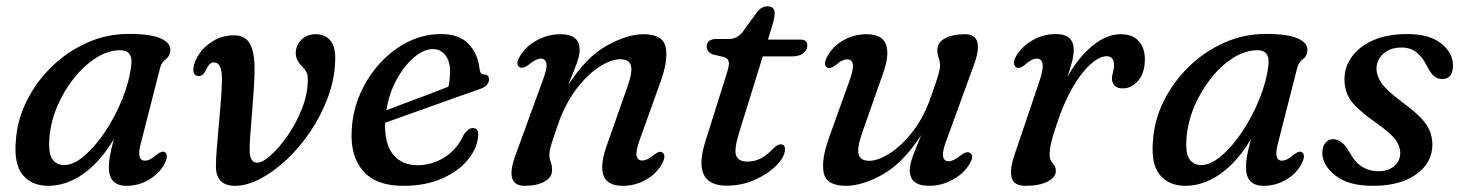

<svg xmlns="http://www.w3.org/2000/svg" viewBox="-20 -576 4618 606"><path d="M425.5 -127.5Q417 -96.5 420.2 -82.8Q423.5 -69 437 -69Q446.5 -69 454.8 -73.8Q463 -78.5 474.5 -88Q490.5 -100.5 499.5 -96Q513 -88.5 500.5 -61.5Q485 -30 451.8 -9.8Q418.5 10.5 379.5 10.5Q323.5 10.5 323.5 -48.5Q323.5 -64 326.8 -83.2Q330 -102.5 339.5 -137Q296 -64.5 242.5 -27Q189 10.5 132 10.5Q81 10.5 52.2 -23.5Q23.5 -57.5 30 -131.5Q34 -195.5 63.5 -255.8Q93 -316 141.8 -364Q190.5 -412 253.2 -440.5Q316 -469 387 -469Q455.5 -469 487.5 -454.5Q519.5 -440 517.5 -416.5Q516 -398 503.2 -389Q490.5 -380 485.5 -362.5ZM136 -141Q132 -93 145 -74Q158 -55 182.5 -55Q212 -55 246.2 -84.2Q280.5 -113.5 312 -160.8Q343.5 -208 366 -263.5Q388.5 -319 394.5 -371.5Q399.5 -417.5 359.5 -417.5Q322 -417.5 284 -393.8Q246 -370 214 -330Q182 -290 161 -241Q140 -192 136 -141Z M661.5 -50.5Q661.5 -72 664.2 -107.2Q667 -142.5 670.8 -183.2Q674.5 -224 677.5 -262.2Q680.5 -300.5 680.5 -327.5Q680.5 -379 655.5 -379Q639.5 -379 630.5 -355Q621 -336 607.5 -336Q588 -336 590.5 -360.5Q593 -383.5 609.8 -407.5Q626.5 -431.5 654.8 -448Q683 -464.5 719 -464.5Q754 -464.5 768.8 -437.8Q783.5 -411 783.5 -358.5Q783.5 -332 781 -295Q778.5 -258 775.5 -219.8Q772.5 -181.5 770 -149.5Q767.5 -117.5 768 -100.5Q768.5 -62.5 792 -62.5Q808.5 -62.5 834.8 -86Q861 -109.5 887.5 -147.5Q914 -185.5 932.2 -231Q950.5 -276.5 951.5 -320Q952 -337 948.5 -345.5Q945 -354 934.5 -365Q924.5 -375 918.8 -386Q913 -397 913.5 -411.5Q915 -435 932.2 -451.5Q949.5 -468 977 -468Q1006 -468 1022.8 -448Q1039.5 -428 1038 -386.5Q1036.5 -327 1015.2 -269.5Q994 -212 960 -161.5Q926 -111 884.8 -72.2Q843.5 -33.5 801.2 -11.5Q759 10.5 722 10.5Q662 10.5 661.5 -50.5Z M1489 -144Q1485.5 -107 1456.5 -71.5Q1427.5 -36 1375.8 -12.8Q1324 10.5 1252.5 10.5Q1167 10.5 1126.2 -36.2Q1085.5 -83 1090 -163Q1092.5 -223.5 1116.2 -278.5Q1140 -333.5 1179 -376.2Q1218 -419 1267.5 -443.8Q1317 -468.5 1372.5 -468.5Q1430 -468.5 1459.5 -436.8Q1489 -405 1493.5 -358.5Q1495.5 -341.5 1507.5 -341Q1523.5 -341 1523.5 -325Q1523.5 -315.5 1516.2 -307.5Q1509 -299.5 1490.5 -293.5Q1464 -284.5 1425.8 -270.8Q1387.5 -257 1345.2 -242Q1303 -227 1263.5 -212.8Q1224 -198.5 1195.5 -188.5Q1193.5 -121 1221.2 -87.8Q1249 -54.5 1297.5 -54.5Q1343 -54.5 1383 -79.5Q1423 -104.5 1444 -151.5Q1458.5 -172 1472.5 -172Q1492.5 -171.5 1489 -144ZM1346 -421Q1317.5 -421 1286.8 -395Q1256 -369 1232 -325.2Q1208 -281.5 1199.5 -228Q1227 -238.5 1262.2 -251.8Q1297.5 -265 1332.5 -278.2Q1367.5 -291.5 1395.5 -302.5Q1400 -322 1400.5 -351Q1400.5 -382.5 1385.8 -401.8Q1371 -421 1346 -421Z M1620.5 -363.5Q1605 -372.5 1621 -398.5Q1639.5 -430 1674.8 -449Q1710 -468 1749 -468Q1809.5 -468 1809.5 -419Q1809.5 -400.5 1800 -375Q1790.5 -349.5 1773.5 -308Q1831 -396.5 1895.5 -432.2Q1960 -468 2011 -468Q2073 -468 2081.2 -426.5Q2089.5 -385 2063.5 -314L1999.5 -136Q1986.5 -100 1989.2 -84.8Q1992 -69.5 2007 -69.5Q2015 -69.5 2023.5 -73.5Q2032 -77.5 2044.5 -87.5Q2060.5 -101 2070 -95Q2084 -86.5 2070 -60Q2053 -28.5 2019.2 -9Q1985.5 10.5 1946 10.5Q1897 10.5 1885 -21.5Q1873 -53.5 1894 -113.5L1959 -298.5Q1977 -348 1971.5 -368.5Q1966 -389 1937.5 -389Q1909 -389 1871.5 -365Q1834 -341 1798.8 -294.5Q1763.5 -248 1740.5 -181.5Q1725 -136.5 1719.5 -118Q1714 -99.5 1714 -88Q1714 -76 1718.2 -64.8Q1722.5 -53.5 1722.5 -39Q1722.5 -16.5 1698.8 -3Q1675 10.5 1635.5 10.5Q1569.5 10.5 1609.5 -93L1692 -319.5Q1707.5 -359.5 1704.8 -375.2Q1702 -391 1686.5 -391Q1671.5 -391 1648.5 -371.5Q1630.5 -358.5 1620.5 -363.5Z M2266.5 -395.5 2229 -404.5Q2210.5 -412.5 2210.5 -429Q2210.5 -453 2242.5 -453H2281.5Q2305.5 -453 2323 -474L2370 -538.5Q2383.5 -556 2402.5 -556Q2425 -556 2425 -534Q2425 -519.5 2416 -490.5L2404 -451H2507.5Q2528 -451 2528 -432.5Q2528 -416.5 2514.8 -407.2Q2501.5 -398 2479.5 -398H2387.5L2313 -158Q2296 -102.5 2303.8 -84.2Q2311.5 -66 2338.5 -66Q2361.5 -66 2380.8 -75.8Q2400 -85.5 2421.5 -108Q2434 -120.5 2443.5 -120.5Q2458.5 -120.5 2457.5 -103.5Q2457 -81 2431.2 -54.5Q2405.5 -28 2363.8 -9Q2322 10 2273.5 10Q2160.5 10 2208 -135L2272.5 -340Q2281.5 -367 2280.5 -378.8Q2279.5 -390.5 2266.5 -395.5Z M3040.5 -94Q3056 -85.5 3040.5 -59Q3021.5 -27.5 2986.2 -8.5Q2951 10.5 2912.5 10.5Q2851.5 10.5 2851.5 -38.5Q2851.5 -57 2861 -82.5Q2870.5 -108 2887.5 -149.5Q2830 -61 2765.8 -25.2Q2701.5 10.5 2650 10.5Q2588 10.5 2579.8 -31Q2571.5 -72.5 2597.5 -144L2661.5 -322Q2674.5 -358 2671.8 -373.2Q2669 -388.5 2654 -388.5Q2646 -388.5 2637.5 -384.5Q2629 -380.5 2617 -370Q2600.5 -357 2591 -362.5Q2577 -371 2591 -397.5Q2608 -429.5 2641.8 -448.8Q2675.5 -468 2715 -468Q2764 -468 2776.2 -436Q2788.5 -404 2767 -344L2702 -159Q2684.5 -109.5 2690 -89Q2695.5 -68.5 2723.5 -68.5Q2752 -68.5 2789.5 -92.8Q2827 -117 2862.5 -163.2Q2898 -209.5 2920.5 -276.5Q2936 -321 2941.5 -339.8Q2947 -358.5 2947 -369.5Q2947 -382 2942.8 -393.2Q2938.5 -404.5 2938.5 -418.5Q2938.5 -441.5 2962.2 -454.8Q2986 -468 3025.5 -468Q3091.5 -468 3051.5 -364.5L2969 -138Q2953.5 -98 2956.5 -82.5Q2959.5 -67 2974.5 -67Q2989.5 -67 3012.5 -86Q3030.5 -99.5 3040.5 -94Z M3190.5 -362Q3183.5 -364.5 3181 -372.5Q3178.5 -380.5 3184 -393Q3199.5 -424.5 3234.8 -446.5Q3270 -468.5 3313 -468.5Q3369 -468.5 3369 -418Q3369 -401 3363 -378.8Q3357 -356.5 3348.5 -332.5Q3383.5 -395 3428 -431.5Q3472.5 -468 3517.5 -468Q3555 -468 3574.5 -445.8Q3594 -423.5 3593.5 -387Q3593 -345.5 3572.2 -321.2Q3551.5 -297 3524 -297Q3506 -297 3497.8 -306.2Q3489.5 -315.5 3489.5 -327Q3489.5 -337.5 3492.8 -347.8Q3496 -358 3496 -370.5Q3496 -398.5 3473 -398.5Q3450 -398.5 3421.5 -372.8Q3393 -347 3365 -299Q3337 -251 3315.5 -184.5Q3303 -148 3298 -126.5Q3293 -105 3293 -88Q3293 -70 3302.8 -60.2Q3312.5 -50.5 3312.5 -36.5Q3312.5 -16.5 3286.5 -3Q3260.5 10.5 3216.5 10.5Q3179 10.5 3172.5 -16.5Q3166 -43.5 3185.5 -97.5L3259.5 -316Q3273 -355.5 3270.8 -373.2Q3268.5 -391 3252 -391Q3236.5 -391 3216 -372.5Q3200 -358.5 3190.5 -362Z M4014.5 -127.5Q4006 -96.5 4009.2 -82.8Q4012.5 -69 4026 -69Q4035.5 -69 4043.8 -73.8Q4052 -78.5 4063.5 -88Q4079.5 -100.5 4088.5 -96Q4102 -88.5 4089.5 -61.5Q4074 -30 4040.8 -9.8Q4007.5 10.5 3968.5 10.5Q3912.5 10.5 3912.5 -48.5Q3912.5 -64 3915.8 -83.2Q3919 -102.5 3928.5 -137Q3885 -64.5 3831.5 -27Q3778 10.5 3721 10.5Q3670 10.5 3641.2 -23.5Q3612.5 -57.5 3619 -131.5Q3623 -195.5 3652.5 -255.8Q3682 -316 3730.8 -364Q3779.5 -412 3842.2 -440.5Q3905 -469 3976 -469Q4044.5 -469 4076.5 -454.5Q4108.5 -440 4106.5 -416.5Q4105 -398 4092.2 -389Q4079.5 -380 4074.5 -362.5ZM3725 -141Q3721 -93 3734 -74Q3747 -55 3771.5 -55Q3801 -55 3835.2 -84.2Q3869.5 -113.5 3901 -160.8Q3932.5 -208 3955 -263.5Q3977.5 -319 3983.5 -371.5Q3988.5 -417.5 3948.5 -417.5Q3911 -417.5 3873 -393.8Q3835 -370 3803 -330Q3771 -290 3750 -241Q3729 -192 3725 -141Z M4330 -35.5Q4361.5 -35.5 4380.5 -51.8Q4399.5 -68 4399.5 -93Q4399.5 -115 4384.2 -135.5Q4369 -156 4321 -190Q4266.5 -228.5 4245.2 -256.5Q4224 -284.5 4223.5 -324.5Q4223 -363.5 4246.2 -396.2Q4269.5 -429 4314 -448.8Q4358.5 -468.5 4421.5 -468.5Q4491 -468.5 4528.5 -439Q4566 -409.5 4566 -369.5Q4566 -326.5 4531.5 -326.5Q4518 -326.5 4507 -335.2Q4496 -344 4484.5 -366.5Q4470.5 -395 4451.2 -410.5Q4432 -426 4404 -426Q4367.5 -426 4346 -406.2Q4324.5 -386.5 4324.5 -358Q4325 -336.5 4340.2 -314Q4355.5 -291.5 4402 -256.5Q4441.5 -227.5 4462.8 -205.8Q4484 -184 4492.2 -164.2Q4500.5 -144.5 4501 -120.5Q4501.5 -64 4451.2 -26.8Q4401 10.5 4313 10.5Q4235.5 10.5 4194.5 -22.2Q4153.5 -55 4153.5 -94Q4154 -114 4163.2 -125.2Q4172.5 -136.5 4187.5 -136.5Q4216.5 -136.5 4239 -96Q4257 -63 4279.8 -49.2Q4302.5 -35.5 4330 -35.5Z"/></svg>

Font: Fraunces 9pt S050
Style: Italic
Weight: 400
Italic angle: -16°
Version: Version 1.000; ttfautohint (v1.8.3)